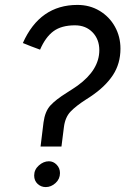

<svg xmlns="http://www.w3.org/2000/svg" viewBox="-20 -762 510 781"><path d="M252 -385Q288 -408 296 -414Q384 -478 384 -558Q384 -602 356.5 -630.5Q329 -659 285 -659Q230 -659 197.5 -635Q165 -611 143 -560Q104 -574 73 -587Q142 -742 295 -742Q345 -742 385 -718Q425 -694 447.5 -653.5Q470 -613 470 -564Q470 -503 439 -456Q408 -409 348 -369L328 -356Q289 -331 267 -308Q245 -285 240 -245L230 -166H145L157 -264Q163 -309 185 -333Q207 -357 252 -385ZM119 -48Q119 -72 138 -89Q157 -106 179 -106Q197 -106 210.5 -92Q224 -78 224 -58Q224 -34 206 -17.5Q188 -1 166 -1Q147 -1 133 -14Q119 -27 119 -48Z"/></svg>

Font: Josefin Sans
Style: Italic
Weight: 400
Italic angle: -7°
Designer: Santiago Orozco
Foundry: Typemade
Version: Version 2.000